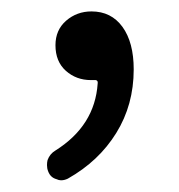

<svg xmlns="http://www.w3.org/2000/svg" viewBox="-20 -135 310 333"><path d="M97.7 174.8Q91.8 177.7 85.9 177.7Q82 177.7 78.1 175.8Q67.4 172.9 63.5 162.1Q61.5 157.2 61.5 151.4Q61.5 146.5 62.5 142.6Q66.4 131.8 76.2 126Q144.5 83 149.4 9.8Q150.4 2.9 142.6 3.9Q141.6 3.9 137.7 3.9Q112.3 3.9 94.2 -12.2Q76.2 -28.3 76.2 -56.6Q76.2 -83 94.7 -99.1Q113.3 -115.2 138.7 -115.2Q172.9 -115.2 192.4 -88.4Q211.9 -61.5 211.9 -14.6Q211.9 46.9 181.6 95.7Q151.4 144.5 97.7 174.8Z"/></svg>

Font: Gen Jyuu Gothic P Normal
Style: Regular
Weight: 300
Designer: [Source Han Sans]
Ryoko NISHIZUKA  (kana & ideographs); Paul D. Hunt (Latin, Greek & Cyrillic); Wenlong ZHANG  (bopomofo
Version: Version 1.002.20150607